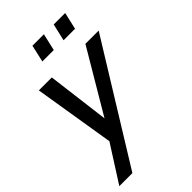

<svg xmlns="http://www.w3.org/2000/svg" viewBox="-267 -777 1075 1075"><g transform="rotate(-45 270.0 -240.0)"><path d="M5.4 210 144 -7.3 65.9 -487.8H168.5L215.3 -117.2L434.6 -487.8H539.6L108.9 210ZM194.3 -588.4 217.3 -689.9H308.1L284.7 -588.4ZM362.3 -588.4 385.7 -689.9H476.6L453.1 -588.4Z"/></g></svg>

Font: Acari Sans Medium
Style: Italic
Weight: 500
Italic angle: -13°
Designer: Alfredo Marco Pradil and Stefan Peev
Foundry: Hanken Design Co.
Version: Version 1.045